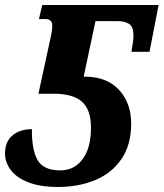

<svg xmlns="http://www.w3.org/2000/svg" viewBox="-25 -734 651 764"><path d="M-5 -123Q-5 -170 24.5 -195Q54 -220 102 -220Q101 -138 124.5 -97Q148 -56 215 -56Q270 -56 303.5 -100.5Q337 -145 337 -225Q337 -298 301 -329.5Q265 -361 189 -361H128L178 -592Q183 -615 183 -630Q183 -658 157 -658H130L143 -714H606L570 -528H498Q506 -571 506 -593Q506 -628 488.5 -639Q471 -650 443 -650H355L308 -429H312Q400 -429 448.5 -376.5Q497 -324 497 -242Q497 -158 458.5 -101.5Q420 -45 354 -17.5Q288 10 205 10Q134 10 86.5 -9Q39 -28 17 -58.5Q-5 -89 -5 -123Z"/></svg>

Font: Noto Serif NarrowExtraBold
Style: Italic
Weight: 800
Width: 4
Italic angle: -12°
Designer: Monotype Design Team
Foundry: Monotype Imaging Inc.
Version: Version 1.001